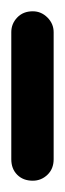

<svg xmlns="http://www.w3.org/2000/svg" viewBox="-20 -320 115 340"><path d="M0 -38H75V-263H0ZM38 -75Q21 -75 10.5 -64Q0 -53 0 -38Q0 -21 10.5 -10.5Q21 0 38 0Q53 0 64 -10.5Q75 -21 75 -38Q75 -53 64 -64Q53 -75 38 -75ZM38 -300Q21 -300 10.5 -289Q0 -278 0 -263Q0 -246 10.5 -235.5Q21 -225 38 -225Q53 -225 64 -235.5Q75 -246 75 -263Q75 -278 64 -289Q53 -300 38 -300Z"/></svg>

Font: Wavefont Medium
Style: Regular
Weight: 500
Version: Version 3.004;gftools[0.9.33]